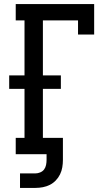

<svg xmlns="http://www.w3.org/2000/svg" viewBox="-20 -755 540 940"><path d="M78 165V94H153Q165 94 177 89Q189 84 196 74.5Q203 65 205.5 52.5Q208 40 208 28V0H57V-80H100V-320H25V-386H100V-655H57V-735H441V-586H362V-655H190V-386H278V-320H190V-80H288V28Q288 46 285 64Q282 82 274 98.5Q266 115 253 128.5Q240 142 224 150Q208 158 190 161.5Q172 165 153 165Z"/></svg>

Font: Iosevka Slab Medium
Style: Regular
Weight: 500
Monospace: yes
Designer: Belleve Invis
Foundry: Belleve Invis
Version: Version 11.1.1; ttfautohint (v1.8.3)